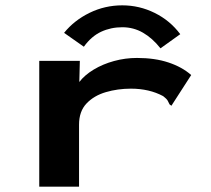

<svg xmlns="http://www.w3.org/2000/svg" viewBox="-20 -699 790 719"><path d="M127 -471H279L277 -392Q297 -418 331 -438.5Q365 -459 407 -470.5Q449 -482 493 -482Q560 -482 611 -465Q662 -448 696 -418L627 -311L622 -303L615 -308Q612 -315 608 -322Q604 -329 591 -339Q539 -367 470 -367Q421 -367 376.5 -354Q332 -341 304 -311.5Q276 -282 276 -232V0H127ZM294 -524 220 -576Q258 -623 315.5 -651Q373 -679 438 -679Q502 -679 559.5 -650.5Q617 -622 655 -571L581 -518Q551 -556 515.5 -576.5Q480 -597 438 -597Q395 -597 358.5 -580Q322 -563 294 -524Z"/></svg>

Font: Inconsolata ExtraExpanded Black
Style: Regular
Weight: 900
Width: 8
Monospace: yes
Designer: Raph Levien, Cyreal, Brenton Simpson
Foundry: Raph Levien, Cyreal, Google
Version: Version 3.001; ttfautohint (v1.8.2.53-6de2)